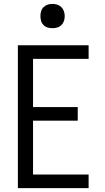

<svg xmlns="http://www.w3.org/2000/svg" viewBox="-20 -968 540 988"><path d="M72 0V-735H436V-665H150V-417H380V-347H150V-70H436V0ZM250 -823Q237 -823 225 -826.5Q213 -830 204 -839Q195 -848 191.5 -860Q188 -872 188 -885Q188 -898 191.5 -910Q195 -922 204 -931Q213 -940 225 -944Q237 -948 250 -948Q263 -948 275 -944Q287 -940 296 -931Q305 -922 309 -910Q313 -898 313 -885Q313 -872 309 -860Q305 -848 296 -839Q287 -830 275 -826.5Q263 -823 250 -823Z"/></svg>

Font: Iosevka Term SS14
Style: Regular
Weight: 400
Monospace: yes
Designer: Belleve Invis
Foundry: Belleve Invis
Version: Version 24.1.1; ttfautohint (v1.8.4)